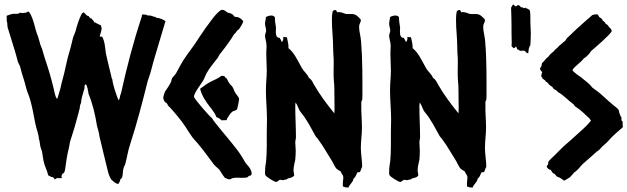

<svg xmlns="http://www.w3.org/2000/svg" viewBox="-20 -783 2794 855"><path d="M9.8 -712.9V-699.2C9.8 -692.4 9.8 -685.5 12.7 -680.7C11.7 -673.8 13.7 -670.9 13.7 -662.1C24.4 -627 35.2 -592.8 45.9 -557.6C50.8 -542 54.7 -526.4 59.6 -507.8C63.5 -499 68.4 -491.2 70.3 -483.4C75.2 -464.8 79.1 -449.2 85 -432.6C91.8 -412.1 95.7 -391.6 102.5 -372.1C106.4 -361.3 110.4 -353.5 113.3 -342.8C123 -308.6 129.9 -273.4 136.7 -235.4C140.6 -212.9 153.3 -183.6 153.3 -163.1C156.2 -159.2 155.3 -156.2 158.2 -140.6C158.2 -132.8 164.1 -117.2 167 -108.4C170.9 -88.9 171.9 -70.3 177.7 -51.8C182.6 -36.1 191.4 -19.5 194.3 -2.9C197.3 0 198.2 -1 210.9 5.9C213.9 2.9 219.7 8.8 223.6 15.6C227.5 15.6 232.4 6.8 243.2 10.7C246.1 10.7 255.9 10.7 255.9 7.8C255.9 4.9 250 4.9 256.8 -5.9C256.8 -13.7 264.6 -3.9 269.5 -26.4C274.4 -60.5 278.3 -91.8 287.1 -126C290 -136.7 290 -146.5 293 -155.3C305.7 -193.4 317.4 -232.4 328.1 -274.4C331.1 -282.2 331.1 -292 335 -298.8C335 -308.6 336.9 -317.4 340.8 -324.2C341.8 -343.8 347.7 -360.4 356.4 -390.6C356.4 -397.5 355.5 -407.2 362.3 -407.2C367.2 -404.3 367.2 -394.5 370.1 -389.6C370.1 -381.8 374 -374 374 -366.2C392.6 -320.3 404.3 -271.5 412.1 -221.7C414.1 -217.8 422.9 -183.6 422.9 -175.8C435.5 -124 447.3 -72.3 460.9 -18.6C463.9 -6.8 468.8 5.9 475.6 16.6C484.4 24.4 496.1 36.1 506.8 36.1C509.8 29.3 515.6 26.4 515.6 15.6C534.2 5.9 519.5 -23.4 537.1 -49.8C545.9 -81.1 549.8 -113.3 560.5 -143.6C590.8 -237.3 614.3 -328.1 637.7 -421.9L642.6 -436.5C650.4 -455.1 662.1 -507.8 669.9 -531.2C684.6 -583 701.2 -633.8 716.8 -688.5C713.9 -692.4 691.4 -704.1 678.7 -703.1C674.8 -706.1 671.9 -708 664.1 -709L653.3 -712.9C644.5 -715.8 634.8 -710.9 629.9 -719.7L628.9 -715.8C626 -718.8 620.1 -719.7 612.3 -717.8C612.3 -712.9 611.3 -709 610.4 -706.1C573.2 -594.7 543.9 -480.5 518.6 -366.2C513.7 -359.4 514.6 -340.8 507.8 -336.9C500 -352.5 480.5 -412.1 480.5 -428.7C477.5 -432.6 476.6 -436.5 476.6 -439.5C469.7 -465.8 464.8 -490.2 458 -516.6C455.1 -527.3 454.1 -536.1 451.2 -546.9C448.2 -569.3 447.3 -597.7 434.6 -620.1C431.6 -620.1 430.7 -618.2 423.8 -621.1C426.8 -629.9 432.6 -649.4 432.6 -656.2C432.6 -661.1 429.7 -665 429.7 -669.9C424.8 -672.9 408.2 -678.7 405.3 -682.6C401.4 -683.6 401.4 -678.7 396.5 -690.4C391.6 -693.4 390.6 -698.2 386.7 -701.2C378.9 -700.2 378.9 -708 374 -711.9C365.2 -711.9 364.3 -717.8 352.5 -728.5C348.6 -725.6 346.7 -724.6 343.8 -721.7C332 -698.2 323.2 -670.9 316.4 -644.5C313.5 -633.8 307.6 -624 304.7 -613.3C301.8 -602.5 299.8 -593.8 297.9 -585C293.9 -566.4 287.1 -546.9 282.2 -528.3C274.4 -498 269.5 -468.8 261.7 -440.4C256.8 -423.8 252.9 -408.2 249 -389.6C246.1 -381.8 245.1 -374 242.2 -366.2C239.3 -359.4 238.3 -346.7 233.4 -342.8C225.6 -353.5 222.7 -373 219.7 -385.7C209 -431.6 195.3 -477.5 179.7 -523.4C175.8 -538.1 170.9 -550.8 167 -566.4C164.1 -573.2 161.1 -579.1 159.2 -585.9C154.3 -601.6 151.4 -618.2 144.5 -632.8C136.7 -655.3 131.8 -681.6 124 -701.2C121.1 -708 119.1 -712.9 116.2 -719.7C113.3 -722.7 109.4 -731.4 106.4 -731.4C99.6 -731.4 98.6 -726.6 93.8 -725.6C92.8 -726.6 87.9 -726.6 80.1 -724.6C76.2 -724.6 73.2 -726.6 69.3 -726.6C64.5 -721.7 57.6 -720.7 41 -721.7C34.2 -721.7 16.6 -715.8 9.8 -712.9Z M707 -347.7C707 -340.8 710.9 -335.9 713.9 -329.1C720.7 -325.2 726.6 -321.3 727.5 -313.5C749 -293.9 792 -241.2 807.6 -215.8C816.4 -201.2 826.2 -186.5 835.9 -172.9C846.7 -158.2 858.4 -148.4 869.1 -133.8C891.6 -107.4 910.2 -79.1 931.6 -51.8C938.5 -43 948.2 -36.1 957 -27.3C965.8 -14.6 971.7 -2 982.4 9.8C990.2 10.7 992.2 15.6 1002.9 15.6C1005.9 15.6 1011.7 11.7 1014.6 10.7C1025.4 6.8 1045.9 8.8 1057.6 8.8C1064.5 8.8 1078.1 8.8 1083 5.9C1087.9 2.9 1085 -1 1095.7 -1C1098.6 -2.9 1100.6 -5.9 1100.6 -10.7C1100.6 -12.7 1100.6 -16.6 1098.6 -21.5C1092.8 -37.1 1085 -43.9 1074.2 -56.6L1056.6 -85.9C1044.9 -105.5 1031.2 -122.1 1016.6 -140.6C1001 -161.1 929.7 -243.2 924.8 -255.9C914.1 -263.7 845.7 -340.8 843.8 -352.5C843.8 -370.1 877.9 -411.1 886.7 -427.7C891.6 -436.5 894.5 -447.3 899.4 -456.1C914.1 -482.4 932.6 -502.9 950.2 -526.4C953.1 -530.3 954.1 -535.2 957 -539.1C964.8 -548.8 971.7 -557.6 980.5 -569.3C995.1 -588.9 1009.8 -608.4 1022.5 -630.9C1031.2 -635.7 1033.2 -647.5 1043.9 -652.3C1050.8 -664.1 1059.6 -673.8 1063.5 -688.5C1052.7 -701.2 1043.9 -708 1025.4 -708C1018.6 -714.8 1016.6 -721.7 1000 -725.6C987.3 -725.6 985.4 -740.2 965.8 -739.3C939.5 -723.6 914.1 -681.6 895.5 -658.2C878.9 -633.8 862.3 -610.4 845.7 -584C823.2 -552.7 799.8 -523.4 782.2 -490.2C775.4 -477.5 769.5 -466.8 763.7 -456.1C758.8 -447.3 748 -441.4 745.1 -430.7C742.2 -426.8 744.1 -421.9 741.2 -418C734.4 -402.3 723.6 -388.7 714.8 -375C712.9 -372.1 707 -352.5 707 -347.7ZM916 -305.7 922.9 -296.9C929.7 -288.1 940.4 -272.5 943.4 -261.7C954.1 -257.8 960 -253.9 966.8 -247.1C971.7 -248 973.6 -247.1 989.3 -248C989.3 -254.9 1007.8 -281.2 1013.7 -285.2C1020.5 -290 1028.3 -289.1 1035.2 -295.9C1037.1 -297.9 1044.9 -336.9 1044.9 -340.8C1044.9 -351.6 1028.3 -365.2 1024.4 -376C1021.5 -379.9 1019.5 -390.6 1016.6 -393.6C1013.7 -400.4 1007.8 -403.3 1003.9 -408.2C999 -415 994.1 -423.8 989.3 -433.6C975.6 -441.4 987.3 -445.3 965.8 -445.3C953.1 -434.6 937.5 -428.7 921.9 -420.9C906.2 -413.1 895.5 -406.2 871.1 -387.7C878.9 -356.4 895.5 -332 916 -305.7Z M1167 -579.1C1167 -564.5 1165 -547.9 1166 -533.2C1166 -510.7 1168 -491.2 1168 -468.8C1168 -440.4 1164.1 -411.1 1164.1 -380.9C1164.1 -337.9 1168.9 -293.9 1168.9 -251C1168.9 -232.4 1168 -214.8 1168 -196.3C1168 -152.3 1168.9 -108.4 1165 -64.5C1162.1 -48.8 1160.2 -34.2 1160.2 -18.6C1160.2 -12.7 1160.2 -7.8 1161.1 -4.9C1161.1 2.9 1203.1 27.3 1209 27.3C1215.8 27.3 1221.7 17.6 1228.5 17.6C1232.4 17.6 1235.4 19.5 1240.2 19.5C1244.1 19.5 1248 15.6 1255.9 16.6C1264.6 5.9 1281.2 12.7 1290 -2C1290 -8.8 1287.1 -16.6 1287.1 -25.4C1287.1 -41 1292 -55.7 1294.9 -72.3C1295.9 -85 1296.9 -97.7 1296.9 -112.3C1296.9 -124 1294.9 -135.7 1294.9 -148.4C1294.9 -157.2 1297.9 -164.1 1297.9 -172.9C1297.9 -216.8 1294.9 -260.7 1294.9 -304.7C1294.9 -311.5 1294.9 -319.3 1295.9 -326.2C1306.6 -314.5 1308.6 -295.9 1319.3 -283.2C1346.7 -251 1364.3 -213.9 1384.8 -177.7C1388.7 -170.9 1394.5 -167 1398.4 -160.2C1420.9 -129.9 1437.5 -98.6 1457 -68.4C1463.9 -57.6 1467.8 -45.9 1475.6 -35.2C1479.5 -30.3 1482.4 -28.3 1497.1 -19.5C1500 -8.8 1508.8 -4.9 1508.8 7.8C1508.8 18.6 1505.9 24.4 1506.8 46.9C1513.7 49.8 1516.6 52.7 1532.2 51.8C1537.1 36.1 1551.8 30.3 1554.7 11.7C1565.4 4.9 1565.4 -5.9 1571.3 -14.6C1574.2 -18.6 1580.1 -13.7 1583 -17.6C1586.9 -22.5 1585.9 -28.3 1592.8 -40C1592.8 -68.4 1586.9 -95.7 1586.9 -124C1586.9 -155.3 1591.8 -184.6 1591.8 -214.8C1591.8 -249 1587.9 -283.2 1588.9 -317.4V-330.1C1593.8 -336.9 1593.8 -344.7 1593.8 -355.5C1593.8 -434.6 1594.7 -516.6 1587.9 -597.7C1586.9 -620.1 1579.1 -640.6 1579.1 -663.1C1579.1 -677.7 1586.9 -682.6 1586.9 -693.4C1586.9 -697.3 1581.1 -702.1 1578.1 -705.1C1566.4 -716.8 1559.6 -720.7 1543 -720.7C1535.2 -720.7 1528.3 -719.7 1521.5 -720.7C1509.8 -722.7 1501 -731.4 1480.5 -728.5C1479.5 -735.4 1476.6 -738.3 1472.7 -738.3C1467.8 -738.3 1464.8 -736.3 1461.9 -733.4C1459 -722.7 1458 -710 1458 -696.3C1458 -673.8 1459 -652.3 1460.9 -629.9C1463.9 -593.8 1462.9 -556.6 1465.8 -521.5C1466.8 -487.3 1463.9 -456.1 1466.8 -421.9C1467.8 -411.1 1468.8 -403.3 1468.8 -392.6L1469.7 -304.7C1469.7 -295.9 1469.7 -287.1 1468.8 -278.3C1434.6 -320.3 1403.3 -362.3 1377 -408.2C1372.1 -418.9 1366.2 -429.7 1355.5 -436.5C1348.6 -453.1 1334 -463.9 1325.2 -478.5C1308.6 -506.8 1291 -548.8 1264.6 -568.4C1265.6 -586.9 1260.7 -597.7 1257.8 -616.2C1252.9 -619.1 1248 -616.2 1241.2 -619.1C1242.2 -611.3 1242.2 -600.6 1234.4 -595.7C1233.4 -603.5 1228.5 -607.4 1225.6 -614.3C1203.1 -614.3 1209 -644.5 1209 -660.2C1208 -672.9 1204.1 -682.6 1204.1 -706.1C1201.2 -710.9 1195.3 -713.9 1188.5 -713.9C1181.6 -713.9 1172.9 -711.9 1164.1 -707C1164.1 -696.3 1160.2 -688.5 1160.2 -677.7C1160.2 -667 1165 -657.2 1165 -646.5C1165 -638.7 1160.2 -631.8 1160.2 -624C1160.2 -611.3 1167 -595.7 1167 -579.1Z M1719.7 -579.1C1719.7 -564.5 1717.8 -547.9 1718.8 -533.2C1718.8 -510.7 1720.7 -491.2 1720.7 -468.8C1720.7 -440.4 1716.8 -411.1 1716.8 -380.9C1716.8 -337.9 1721.7 -293.9 1721.7 -251C1721.7 -232.4 1720.7 -214.8 1720.7 -196.3C1720.7 -152.3 1721.7 -108.4 1717.8 -64.5C1714.8 -48.8 1712.9 -34.2 1712.9 -18.6C1712.9 -12.7 1712.9 -7.8 1713.9 -4.9C1713.9 2.9 1755.9 27.3 1761.7 27.3C1768.6 27.3 1774.4 17.6 1781.2 17.6C1785.2 17.6 1788.1 19.5 1793 19.5C1796.9 19.5 1800.8 15.6 1808.6 16.6C1817.4 5.9 1834 12.7 1842.8 -2C1842.8 -8.8 1839.8 -16.6 1839.8 -25.4C1839.8 -41 1844.7 -55.7 1847.7 -72.3C1848.6 -85 1849.6 -97.7 1849.6 -112.3C1849.6 -124 1847.7 -135.7 1847.7 -148.4C1847.7 -157.2 1850.6 -164.1 1850.6 -172.9C1850.6 -216.8 1847.7 -260.7 1847.7 -304.7C1847.7 -311.5 1847.7 -319.3 1848.6 -326.2C1859.4 -314.5 1861.3 -295.9 1872.1 -283.2C1899.4 -251 1917 -213.9 1937.5 -177.7C1941.4 -170.9 1947.3 -167 1951.2 -160.2C1973.6 -129.9 1990.2 -98.6 2009.8 -68.4C2016.6 -57.6 2020.5 -45.9 2028.3 -35.2C2032.2 -30.3 2035.2 -28.3 2049.8 -19.5C2052.7 -8.8 2061.5 -4.9 2061.5 7.8C2061.5 18.6 2058.6 24.4 2059.6 46.9C2066.4 49.8 2069.3 52.7 2085 51.8C2089.8 36.1 2104.5 30.3 2107.4 11.7C2118.2 4.9 2118.2 -5.9 2124 -14.6C2127 -18.6 2132.8 -13.7 2135.7 -17.6C2139.6 -22.5 2138.7 -28.3 2145.5 -40C2145.5 -68.4 2139.6 -95.7 2139.6 -124C2139.6 -155.3 2144.5 -184.6 2144.5 -214.8C2144.5 -249 2140.6 -283.2 2141.6 -317.4V-330.1C2146.5 -336.9 2146.5 -344.7 2146.5 -355.5C2146.5 -434.6 2147.5 -516.6 2140.6 -597.7C2139.6 -620.1 2131.8 -640.6 2131.8 -663.1C2131.8 -677.7 2139.6 -682.6 2139.6 -693.4C2139.6 -697.3 2133.8 -702.1 2130.9 -705.1C2119.1 -716.8 2112.3 -720.7 2095.7 -720.7C2087.9 -720.7 2081.1 -719.7 2074.2 -720.7C2062.5 -722.7 2053.7 -731.4 2033.2 -728.5C2032.2 -735.4 2029.3 -738.3 2025.4 -738.3C2020.5 -738.3 2017.6 -736.3 2014.6 -733.4C2011.7 -722.7 2010.7 -710 2010.7 -696.3C2010.7 -673.8 2011.7 -652.3 2013.7 -629.9C2016.6 -593.8 2015.6 -556.6 2018.6 -521.5C2019.5 -487.3 2016.6 -456.1 2019.5 -421.9C2020.5 -411.1 2021.5 -403.3 2021.5 -392.6L2022.5 -304.7C2022.5 -295.9 2022.5 -287.1 2021.5 -278.3C1987.3 -320.3 1956.1 -362.3 1929.7 -408.2C1924.8 -418.9 1918.9 -429.7 1908.2 -436.5C1901.4 -453.1 1886.7 -463.9 1877.9 -478.5C1861.3 -506.8 1843.8 -548.8 1817.4 -568.4C1818.4 -586.9 1813.5 -597.7 1810.5 -616.2C1805.7 -619.1 1800.8 -616.2 1793.9 -619.1C1794.9 -611.3 1794.9 -600.6 1787.1 -595.7C1786.1 -603.5 1781.2 -607.4 1778.3 -614.3C1755.9 -614.3 1761.7 -644.5 1761.7 -660.2C1760.7 -672.9 1756.8 -682.6 1756.8 -706.1C1753.9 -710.9 1748 -713.9 1741.2 -713.9C1734.4 -713.9 1725.6 -711.9 1716.8 -707C1716.8 -696.3 1712.9 -688.5 1712.9 -677.7C1712.9 -667 1717.8 -657.2 1717.8 -646.5C1717.8 -638.7 1712.9 -631.8 1712.9 -624C1712.9 -611.3 1719.7 -595.7 1719.7 -579.1Z M2255.9 -749C2256.8 -722.7 2257.8 -697.3 2257.8 -670.9C2257.8 -647.5 2257.8 -627 2258.8 -590.8L2257.8 -579.1C2257.8 -576.2 2262.7 -572.3 2267.6 -568.4C2272.5 -568.4 2274.4 -573.2 2277.3 -576.2C2280.3 -573.2 2282.2 -568.4 2283.2 -563.5C2290 -563.5 2291 -556.6 2298.8 -556.6C2306.6 -556.6 2313.5 -560.5 2320.3 -553.7C2321.3 -550.8 2317.4 -551.8 2332 -544.9C2333 -552.7 2334 -559.6 2335 -567.4C2338.9 -570.3 2335 -576.2 2341.8 -581.1C2342.8 -599.6 2343.8 -617.2 2343.8 -633.8C2343.8 -652.3 2341.8 -668.9 2341.8 -685.5C2341.8 -704.1 2342.8 -721.7 2338.9 -738.3C2334 -739.3 2333 -745.1 2324.2 -745.1C2323.2 -749 2322.3 -750 2313.5 -746.1C2310.5 -747.1 2313.5 -750 2298.8 -751C2295.9 -758.8 2293 -757.8 2286.1 -760.7C2282.2 -756.8 2279.3 -754.9 2276.4 -754.9C2272.5 -754.9 2270.5 -759.8 2267.6 -762.7C2260.7 -762.7 2259.8 -752.9 2255.9 -749Z M2384.8 -477.5C2384.8 -468.8 2393.6 -466.8 2394.5 -459C2393.6 -456.1 2389.6 -453.1 2390.6 -442.4C2393.6 -439.5 2395.5 -436.5 2396.5 -432.6C2403.3 -427.7 2409.2 -424.8 2412.1 -418C2419.9 -417 2419.9 -410.2 2430.7 -401.4C2437.5 -398.4 2441.4 -394.5 2445.3 -387.7C2452.1 -383.8 2460 -379.9 2464.8 -373C2491.2 -358.4 2510.7 -335 2534.2 -318.4C2535.2 -315.4 2538.1 -312.5 2542 -308.6C2565.4 -293.9 2585 -274.4 2605.5 -254.9C2606.4 -251 2610.4 -250 2611.3 -245.1C2592.8 -221.7 2570.3 -203.1 2548.8 -183.6C2533.2 -168.9 2519.5 -157.2 2503.9 -143.6C2496.1 -136.7 2490.2 -131.8 2483.4 -125C2471.7 -113.3 2462.9 -104.5 2451.2 -92.8C2440.4 -82 2428.7 -73.2 2420.9 -60.5C2423.8 -49.8 2417 -48.8 2414.1 -41C2418.9 -32.2 2424.8 -27.3 2432.6 -26.4C2435.5 -21.5 2438.5 -16.6 2441.4 -12.7C2452.1 -9.8 2453.1 -2.9 2460.9 3.9C2472.7 6.8 2481.4 13.7 2492.2 21.5C2502.9 16.6 2509.8 10.7 2518.6 5.9C2523.4 -1 2531.2 -5.9 2535.2 -13.7C2545.9 -20.5 2556.6 -31.2 2563.5 -40C2572.3 -50.8 2581.1 -58.6 2591.8 -67.4C2606.4 -80.1 2621.1 -92.8 2636.7 -107.4C2645.5 -112.3 2654.3 -121.1 2660.2 -128.9C2674.8 -141.6 2686.5 -151.4 2698.2 -166C2712.9 -181.6 2731.4 -197.3 2753.9 -216.8C2752.9 -220.7 2752 -228.5 2752.9 -241.2C2750 -244.1 2745.1 -245.1 2748 -257.8C2743.2 -266.6 2735.4 -282.2 2735.4 -293L2727.5 -301.8C2701.2 -322.3 2677.7 -343.8 2654.3 -365.2C2642.6 -376 2629.9 -382.8 2617.2 -393.6C2613.3 -398.4 2610.4 -402.3 2607.4 -405.3C2597.7 -415 2586.9 -422.9 2576.2 -431.6C2565.4 -442.4 2549.8 -449.2 2539.1 -460C2536.1 -462.9 2530.3 -466.8 2529.3 -470.7C2537.1 -487.3 2567.4 -504.9 2580.1 -523.4C2588.9 -527.3 2594.7 -535.2 2602.5 -542C2605.5 -546.9 2609.4 -550.8 2612.3 -555.7C2632.8 -573.2 2694.3 -626 2704.1 -643.6C2703.1 -650.4 2702.1 -654.3 2691.4 -663.1C2688.5 -670.9 2682.6 -673.8 2675.8 -678.7C2674.8 -682.6 2674.8 -683.6 2663.1 -692.4C2662.1 -700.2 2656.2 -701.2 2647.5 -708C2646.5 -714.8 2642.6 -714.8 2639.6 -719.7C2638.7 -718.8 2634.8 -718.8 2627 -718.8C2623 -715.8 2619.1 -717.8 2616.2 -714.8C2608.4 -707 2599.6 -700.2 2591.8 -693.4C2563.5 -668.9 2539.1 -646.5 2503.9 -612.3C2502.9 -608.4 2499 -605.5 2496.1 -600.6C2485.4 -593.8 2480.5 -585.9 2469.7 -579.1C2462.9 -568.4 2452.1 -564.5 2445.3 -553.7C2435.5 -546.9 2427.7 -539.1 2420.9 -529.3C2409.2 -522.5 2404.3 -509.8 2393.6 -502L2390.6 -487.3C2389.6 -483.4 2384.8 -482.4 2384.8 -477.5Z"/></svg>

Font: Caesar Dressing Cyrillic
Style: Regular
Weight: 400
Designer: Dathan Boardman
Foundry: Open Window
Version: Version 1.00;July 2, 2020;FontCreator 13.0.0.2642 64-bit